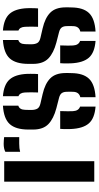

<svg xmlns="http://www.w3.org/2000/svg" viewBox="291 -939 657 1279"><g transform="rotate(-90 619.5 -299.5)"><path d="M248 -494V-592.5Q268.5 -603.5 301 -603.5Q313 -603.5 325.2 -602.5Q337.5 -601.5 345.5 -600.5V-500H302.5Q269.5 -500 248 -494ZM49 0V-600H185V0Z M611.5 8.5V-93Q647.5 -101.5 647.5 -143Q648 -156 648 -160Q648 -164 648 -167.8Q648 -171.5 647.5 -183.5Q647.5 -203.5 639 -216Q630.5 -228.5 608 -234.5L538 -252.5Q468.5 -271 432.5 -305.5Q396.5 -340 396 -406Q396 -425 396 -441Q396.5 -523.5 432.5 -563.2Q468.5 -603 555 -608.5V-506Q528.5 -498 527.5 -461.5Q527.5 -458 527 -448.5Q526.5 -439 526.5 -418Q527 -393 535.5 -378.8Q544 -364.5 570 -358.5L632.5 -344Q702 -328 737.2 -293Q772.5 -258 772.5 -190.5Q772.5 -180.5 772.5 -171.8Q772.5 -163 772 -153.5Q771.5 -73.5 734.5 -35Q697.5 3.5 611.5 8.5ZM643 -374.5Q644 -393 644 -420.2Q644 -447.5 643 -461.5Q641 -497 618 -505V-608.5Q695.5 -602.5 729.5 -564.2Q763.5 -526 767 -446.5Q767.5 -438.5 767.2 -423.5Q767 -408.5 766.8 -394.5Q766.5 -380.5 765.5 -374.5ZM399.5 -156.5Q398.5 -179 399 -198.5Q399.5 -218 400.5 -227H519Q517.5 -194.5 517.8 -175.5Q518 -156.5 518.5 -142Q520.5 -104 549 -94.5V8.5Q470.5 2.5 436.8 -36.5Q403 -75.5 399.5 -156.5Z M1049 8.5V-93Q1085 -101.5 1085 -143Q1085.5 -156 1085.5 -160Q1085.5 -164 1085.5 -167.8Q1085.5 -171.5 1085 -183.5Q1085 -203.5 1076.5 -216Q1068 -228.5 1045.5 -234.5L975.5 -252.5Q906 -271 870 -305.5Q834 -340 833.5 -406Q833.5 -425 833.5 -441Q834 -523.5 870 -563.2Q906 -603 992.5 -608.5V-506Q966 -498 965 -461.5Q965 -458 964.5 -448.5Q964 -439 964 -418Q964.5 -393 973 -378.8Q981.5 -364.5 1007.5 -358.5L1070 -344Q1139.5 -328 1174.8 -293Q1210 -258 1210 -190.5Q1210 -180.5 1210 -171.8Q1210 -163 1209.5 -153.5Q1209 -73.5 1172 -35Q1135 3.5 1049 8.5ZM1080.5 -374.5Q1081.5 -393 1081.5 -420.2Q1081.5 -447.5 1080.5 -461.5Q1078.5 -497 1055.5 -505V-608.5Q1133 -602.5 1167 -564.2Q1201 -526 1204.5 -446.5Q1205 -438.5 1204.8 -423.5Q1204.5 -408.5 1204.2 -394.5Q1204 -380.5 1203 -374.5ZM837 -156.5Q836 -179 836.5 -198.5Q837 -218 838 -227H956.5Q955 -194.5 955.2 -175.5Q955.5 -156.5 956 -142Q958 -104 986.5 -94.5V8.5Q908 2.5 874.2 -36.5Q840.5 -75.5 837 -156.5Z"/></g></svg>

Font: Big Shoulders Stencil Text ExtraBold
Style: Regular
Weight: 800
Designer: Patric King
Foundry: XO Type Co
Version: Version 1.000